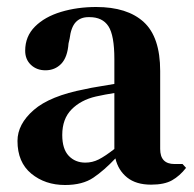

<svg xmlns="http://www.w3.org/2000/svg" viewBox="-20 -515 554 549"><path d="M166 14Q109 14 69.5 -18.5Q30 -51 30 -112Q30 -160 76.5 -200.5Q123 -241 223 -260Q240 -264 262.5 -267.5Q285 -271 307 -275V-346Q307 -414 290 -440Q273 -466 236 -466H233Q210 -466 196.5 -451.5Q183 -437 179 -404L176 -391Q173 -351 155 -332.5Q137 -314 110 -314Q85 -314 68.5 -329.5Q52 -345 52 -370Q52 -411 80 -439Q108 -467 154.5 -481Q201 -495 255 -495Q344 -495 391 -452Q438 -409 438 -312V-89Q438 -46 479 -46H502L512 -35Q494 -12 472 0.5Q450 13 412 13Q369 13 343.5 -7.5Q318 -28 310 -62Q278 -28 247 -7Q216 14 166 14ZM224 -50Q244 -50 262 -59Q280 -68 307 -89V-249Q281 -245 254 -239Q211 -229 184.5 -202Q158 -175 158 -129Q158 -89 176.5 -69.5Q195 -50 224 -50Z"/></svg>

Font: DeepMind Serif Text
Style: Regular
Weight: 400
Designer: Frank Grießhammer / Modifications: Colophon Foundry
Foundry: Colophon Foundry
Version: Version 5.003; ttfautohint (v1.8.2)